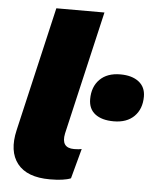

<svg xmlns="http://www.w3.org/2000/svg" viewBox="-52 -750 653 803"><g transform="rotate(5 274.5 -348.5)"><path d="M187 9Q91 9 50.5 -42.5Q10 -94 31 -184L152 -706H354L234 -188Q221 -126 277 -126Q298 -126 309 -129L275 -3Q246 9 187 9ZM432 -256Q382 -256 354 -277.5Q326 -299 326 -340Q326 -392 357 -423Q388 -454 443 -454Q492 -454 520.5 -432Q549 -410 549 -370Q549 -318 518 -287Q487 -256 432 -256Z"/></g></svg>

Font: Elaine Sans ExtraBold
Style: Italic
Weight: 800
Italic angle: -13°
Designer: Wei Huang
Foundry: Wei Huang
Version: Version 2.001;December 24, 2019;FontCreator 12.0.0.2547 64-b